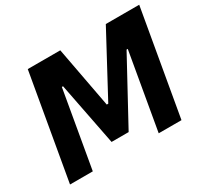

<svg xmlns="http://www.w3.org/2000/svg" viewBox="-142 -905 1182 1110"><g transform="rotate(-30 449.0 -350.0)"><path d="M32 0H184L273 -512H281L363 -93H477L705 -512H713L624 0H776L898 -700H675L457 -294H447L371 -700H154Z"/></g></svg>

Font: Fixel Display 20240404
Style: Bold Italic
Weight: 700
Italic angle: -10°
Designer: AlfaBravo + MacPaw
Foundry: Kyrylo Tkachov, Marchela Mozhyna, Serhii Makarenko, Maria Weinstein, Zakhar Kryvoshyya
Version: Version 1.211;Glyphs 3.2 (3225)